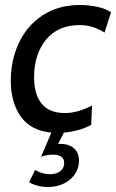

<svg xmlns="http://www.w3.org/2000/svg" viewBox="-20 -520 463 766"><path d="M116 -212Q116 -143 146.5 -106Q177 -69 239 -69Q290 -69 347 -99L344 -22Q296 4 235 9L212 54H220Q255 54 275 71.5Q295 89 295 120Q295 166 259.5 196Q224 226 171 226Q128 226 96 207L120 158Q148 175 180 175Q206 175 221 162.5Q236 150 236 131Q236 97 192 97Q168 97 144 105L185 9Q102 1 62.5 -55.5Q23 -112 23 -199Q23 -279 55 -348Q87 -417 149.5 -458.5Q212 -500 299 -500Q336 -500 369.5 -492.5Q403 -485 423 -471L397 -390Q350 -420 299 -420Q211 -420 163.5 -361.5Q116 -303 116 -212Z"/></svg>

Font: Cabin
Style: Italic
Weight: 400
Italic angle: -7°
Designer: Pablo Impallari
Foundry: Pablo Impallari. http://www.impallari.com Igino Marini. http://www.ikern.com
Version: Version 2.200